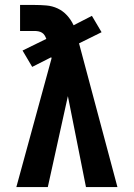

<svg xmlns="http://www.w3.org/2000/svg" viewBox="-20 -755 540 775"><path d="M46 0 188 -519 187 -524 110 -485 71 -551 167 -598Q164 -606 160 -612.5Q156 -619 149.5 -623Q143 -627 135 -628.5Q127 -630 119 -630H61V-735H119Q143 -735 167 -733Q191 -731 212.5 -721Q234 -711 250.5 -693Q267 -675 277 -653L351 -691L390 -625L299 -580L454 0H327L254 -367L173 0Z"/></svg>

Font: Iosevka SS18 Extrabold
Style: Regular
Weight: 800
Monospace: yes
Designer: Belleve Invis
Foundry: Belleve Invis
Version: Version 25.1.1; ttfautohint (v1.8.4)